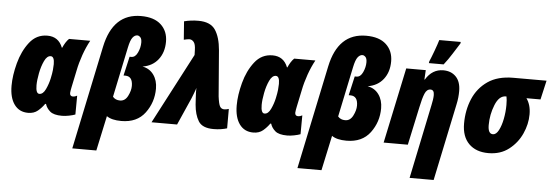

<svg xmlns="http://www.w3.org/2000/svg" viewBox="-59 -970 4026 1400"><g transform="rotate(5 1954.5 -270.0)"><path d="M282 -66H288Q297 -36 323.5 -13Q350 10 411 10Q434 10 462 4.5Q490 -1 508 -8L509 -146Q493 -137 479 -137Q456 -137 456 -161Q456 -169 458.5 -181.5Q461 -194 463 -205L489 -329Q500 -385 521 -444.5Q542 -504 569 -553H414Q401 -541 389.5 -522.5Q378 -504 370 -485H367Q337 -563 255 -563Q175 -563 124.5 -498Q74 -433 50 -342.5Q26 -252 26 -177Q26 -89 62 -39.5Q98 10 163 10Q206 10 234 -13.5Q262 -37 282 -66ZM207 -196Q207 -232 217 -284Q227 -336 246 -376Q265 -416 292 -416Q319 -416 319 -360Q319 -342 316.5 -317Q314 -292 306 -255Q297 -213 278.5 -174Q260 -135 233 -135Q207 -135 207 -196Z M770 -161 847 -529Q858 -582 873.5 -602Q889 -622 908 -622Q919 -622 930 -611Q941 -600 941 -572Q941 -536 924 -499Q907 -462 878 -462H865L833 -322H846Q900 -322 900 -251Q900 -217 880 -177.5Q860 -138 823 -138Q789 -138 770 -161ZM683 240 738 -16Q775 10 845 10Q960 10 1018.5 -68.5Q1077 -147 1077 -247Q1077 -307 1047 -348.5Q1017 -390 965 -399Q1038 -411 1079 -463.5Q1120 -516 1120 -594Q1120 -671 1069.5 -718Q1019 -765 923 -765Q718 -765 666 -519L507 240Z M1619 -4V-146Q1599 -140 1586 -140Q1565 -140 1554.5 -157.5Q1544 -175 1537 -231L1510 -567Q1502 -661 1466.5 -714Q1431 -767 1342 -767Q1287 -767 1238 -754L1248 -620Q1275 -627 1290 -627Q1307 -627 1320.5 -611Q1334 -595 1335 -552L1336 -516L1066 0H1253L1341 -199Q1342 -201 1355 -234.5Q1368 -268 1370 -278Q1369 -246 1372 -204L1375 -156Q1381 -83 1409.5 -36.5Q1438 10 1520 10Q1549 10 1574.5 6Q1600 2 1619 -4Z M1930 -66H1936Q1945 -36 1971.5 -13Q1998 10 2059 10Q2082 10 2110 4.5Q2138 -1 2156 -8L2157 -146Q2141 -137 2127 -137Q2104 -137 2104 -161Q2104 -169 2106.5 -181.5Q2109 -194 2111 -205L2137 -329Q2148 -385 2169 -444.5Q2190 -504 2217 -553H2062Q2049 -541 2037.5 -522.5Q2026 -504 2018 -485H2015Q1985 -563 1903 -563Q1823 -563 1772.5 -498Q1722 -433 1698 -342.5Q1674 -252 1674 -177Q1674 -89 1710 -39.5Q1746 10 1811 10Q1854 10 1882 -13.5Q1910 -37 1930 -66ZM1855 -196Q1855 -232 1865 -284Q1875 -336 1894 -376Q1913 -416 1940 -416Q1967 -416 1967 -360Q1967 -342 1964.5 -317Q1962 -292 1954 -255Q1945 -213 1926.5 -174Q1908 -135 1881 -135Q1855 -135 1855 -196Z M2418 -161 2495 -529Q2506 -582 2521.5 -602Q2537 -622 2556 -622Q2567 -622 2578 -611Q2589 -600 2589 -572Q2589 -536 2572 -499Q2555 -462 2526 -462H2513L2481 -322H2494Q2548 -322 2548 -251Q2548 -217 2528 -177.5Q2508 -138 2471 -138Q2437 -138 2418 -161ZM2331 240 2386 -16Q2423 10 2493 10Q2608 10 2666.5 -68.5Q2725 -147 2725 -247Q2725 -307 2695 -348.5Q2665 -390 2613 -399Q2686 -411 2727 -463.5Q2768 -516 2768 -594Q2768 -671 2717.5 -718Q2667 -765 2571 -765Q2366 -765 2314 -519L2155 240Z M3151 -606Q3182 -645 3209 -688.5Q3236 -732 3260 -769L3261 -780H3104Q3096 -752 3076.5 -699Q3057 -646 3045 -619L3043 -606ZM3152 240 3270 -323Q3276 -350 3278.5 -374.5Q3281 -399 3281 -421Q3281 -490 3246 -526.5Q3211 -563 3153 -563Q3072 -563 3024 -484H3021L3025 -553H2882L2765 0H2942L3002 -279Q3016 -347 3030.5 -381Q3045 -415 3072 -415Q3099 -415 3099 -377Q3099 -362 3096 -341.5Q3093 -321 3089 -304L2976 240Z M3807 -297Q3807 -335 3798 -364Q3789 -393 3774 -413H3877L3909 -553H3666Q3552 -553 3479.5 -503Q3407 -453 3372 -370.5Q3337 -288 3337 -190Q3337 -94 3389 -42Q3441 10 3532 10Q3620 10 3681.5 -37.5Q3743 -85 3775 -155.5Q3807 -226 3807 -297ZM3517 -194Q3517 -271 3545.5 -342Q3574 -413 3623 -413H3628Q3633 -391 3633 -351Q3633 -300 3623 -249Q3613 -198 3595 -164Q3577 -130 3553 -130Q3517 -130 3517 -194Z"/></g></svg>

Font: Noto Sans Display SemiCondensed Black
Style: Italic
Weight: 900
Width: 4
Designer: Monotype Design team
Foundry: Monotype Imaging Inc.
Version: 1.000